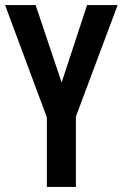

<svg xmlns="http://www.w3.org/2000/svg" viewBox="-20 -734 482 754"><path d="M222 -410 322 -714H442L278 -276V0H164V-273L0 -714H120Z"/></svg>

Font: Noto Sans Tamil ExtraCondensed SemiBold
Style: Regular
Weight: 600
Width: 2
Designer: Jelle Bosma - Monotype Design Team
Foundry: Monotype Imaging Inc.
Version: Version 2.004; ttfautohint (v1.8.4.7-5d5b)